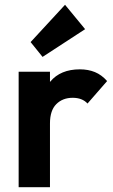

<svg xmlns="http://www.w3.org/2000/svg" viewBox="-20 -783 474 803"><path d="M58 0V-483H189V0ZM189 -267 138 -301Q147 -390 190 -441.5Q233 -493 314 -493Q349 -493 377 -481.5Q405 -470 428 -444L346 -350Q335 -362 319.5 -368Q304 -374 284 -374Q242 -374 215.5 -347.5Q189 -321 189 -267ZM158 -545 108 -607 252 -763 336 -661Z"/></svg>

Font: Outfit SemiBold
Style: Regular
Weight: 600
Designer: Rodrigo Fuenzalida
Foundry: fragTYPE
Version: Version 1.100;gftools[0.9.27]